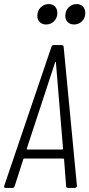

<svg xmlns="http://www.w3.org/2000/svg" viewBox="-27 -921 438 941"><path d="M297 -9 287 -140Q287 -142 285.5 -143Q284 -144 282 -144H92Q90 -144 88.5 -143Q87 -142 87 -140L45 -9Q42 0 33 0H1Q-4 0 -6 -3Q-8 -6 -6 -11L225 -691Q227 -700 236 -700H275Q284 -700 285 -691L350 -11Q350 -6 347 -3Q344 0 340 0H307Q297 0 297 -9ZM107 -188H278Q280 -188 282 -192L247 -615Q247 -618 246 -618Q245 -618 243 -615L104 -192Q104 -188 107 -188ZM293 -843Q293 -868 309 -884.5Q325 -901 349 -901Q368 -901 379.5 -889Q391 -877 391 -857Q391 -833 375 -817Q359 -801 336 -801Q317 -801 305 -812.5Q293 -824 293 -843ZM156 -843Q156 -868 172 -884.5Q188 -901 212 -901Q231 -901 242.5 -889Q254 -877 254 -857Q254 -833 238 -817Q222 -801 199 -801Q180 -801 168 -812.5Q156 -824 156 -843Z"/></svg>

Font: Barlow Condensed Light
Style: Italic
Weight: 300
Width: 3
Italic angle: -7°
Designer: Jeremy Tribby
Foundry: Tribby Type
Version: Version 1.408